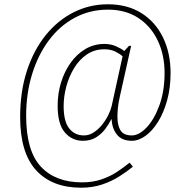

<svg xmlns="http://www.w3.org/2000/svg" viewBox="-20 -734 879 896"><path d="M359 142Q223 142 148.5 60.5Q74 -21 74 -188Q74 -307 105.5 -403.5Q137 -500 193 -569.5Q249 -639 323.5 -676.5Q398 -714 483 -714Q575 -714 640.5 -672.5Q706 -631 741 -558.5Q776 -486 776 -393Q776 -324 760 -266Q744 -208 717.5 -165.5Q691 -123 659 -100Q627 -77 595 -77Q549 -77 526 -105.5Q503 -134 501 -177H499Q489 -156 471.5 -132.5Q454 -109 428.5 -93Q403 -77 367 -77Q316 -77 282.5 -116Q249 -155 249 -241Q249 -298 265 -349.5Q281 -401 310 -441.5Q339 -482 379 -505.5Q419 -529 468 -529Q496 -529 520.5 -518.5Q545 -508 560 -496L582 -520H592L540 -287Q532 -251 530 -229Q528 -207 528 -188Q528 -149 542.5 -125.5Q557 -102 595 -102Q629 -102 664.5 -139.5Q700 -177 724 -243Q748 -309 748 -393Q748 -478 716 -545Q684 -612 625 -650.5Q566 -689 484 -689Q399 -689 328.5 -651Q258 -613 207.5 -545Q157 -477 129.5 -387Q102 -297 102 -194Q102 -30 170.5 43.5Q239 117 363 117Q413 117 454 103Q495 89 527 67.5Q559 46 585 25L600 44Q572 67 536.5 89.5Q501 112 456.5 127Q412 142 359 142ZM372 -102Q396 -102 418 -116.5Q440 -131 457 -152.5Q474 -174 485.5 -197.5Q497 -221 501 -239L552 -471Q541 -482 519 -493Q497 -504 467 -504Q421 -504 385.5 -480Q350 -456 326 -416.5Q302 -377 289.5 -330.5Q277 -284 277 -239Q277 -167 303 -134.5Q329 -102 372 -102Z"/></svg>

Font: Noto Serif Tamil SemiCondensed Thin
Style: Italic
Weight: 100
Width: 4
Italic angle: -12°
Designer: Indian Type Foundry, Tom Grace, and the Monotype Design Team
Foundry: Monotype Imaging Inc.
Version: Version 2.003; ttfautohint (v1.8.4.7-5d5b)